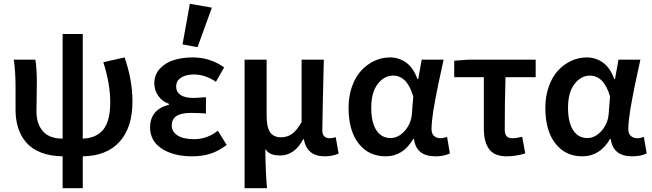

<svg xmlns="http://www.w3.org/2000/svg" viewBox="-20 -802 3397 1000"><path d="M306.2 178.2V12.2Q241.7 11.2 193.6 -7.6Q145.5 -26.4 116.9 -59.6Q88.4 -92.8 74.7 -135.3Q61 -177.7 61 -230V-348.1Q61 -428.2 51.8 -491.2H164.1Q171.9 -445.8 171.9 -373Q171.9 -348.1 170.9 -293Q169.9 -237.8 169.9 -222.2Q169.9 -157.2 203.4 -118.7Q236.8 -80.1 306.2 -80.1V-625H411.1V-80.1Q482.4 -82.5 518.3 -127.4Q554.2 -172.4 554.2 -269Q554.2 -365.2 518.1 -478L628.9 -502.9Q669.9 -385.3 669.9 -273.9Q669.9 -138.2 603 -64Q536.1 10.3 411.1 12.2V178.2Z M980.5 12.2Q884.3 12.2 823 -27.6Q761.7 -67.4 761.7 -138.2Q761.7 -231 859.9 -256.8V-261.2Q824.2 -273.4 804 -303.2Q783.7 -333 783.7 -367.2Q783.7 -412.6 812.3 -443.8Q840.8 -475.1 884.8 -489Q928.7 -502.9 983.9 -502.9Q1074.2 -502.9 1147.5 -451.2L1104.5 -376Q1049.3 -414.1 988.8 -414.1Q948.2 -414.1 922.9 -397.5Q897.5 -380.9 897.5 -352.1Q897.5 -323.2 919.9 -307.6Q942.4 -292 987.8 -292Q1004.9 -292 1052.7 -295.9V-210.9Q1010.7 -213.9 972.7 -213.9Q874.5 -213.9 874.5 -148.9Q874.5 -115.2 905 -96.2Q935.5 -77.1 991.7 -77.1Q1058.1 -77.1 1114.7 -121.1L1160.6 -46.9Q1116.2 -13.7 1074 -0.7Q1031.7 12.2 980.5 12.2ZM930.7 -570.8 968.8 -782.2 1083.5 -762.2 1008.8 -556.2Z M1253.9 178.2V-491.2H1368.7V-198.2Q1368.7 -140.1 1386.7 -113.5Q1404.8 -86.9 1443.8 -86.9Q1475.1 -86.9 1500 -104Q1524.9 -121.1 1550.8 -166V-491.2H1666.5Q1658.7 -163.1 1658.7 -123Q1658.7 -82 1698.7 -82Q1713.9 -82 1728.5 -87.9L1743.7 -2Q1710.9 12.2 1670.9 12.2Q1579.1 12.2 1562.5 -76.2H1558.6Q1537.1 -34.7 1506.6 -13.4Q1476.1 7.8 1439.5 7.8Q1412.6 7.8 1393.8 0.7Q1375 -6.3 1361.8 -25.9Q1363.3 99.6 1370.6 178.2Z M1988.3 12.2Q1899.9 12.2 1847.7 -54.7Q1795.4 -121.6 1795.4 -240.2Q1795.4 -300.8 1813.2 -351.1Q1831.1 -401.4 1861.1 -434.1Q1891.1 -466.8 1929.9 -484.9Q1968.8 -502.9 2011.2 -502.9Q2058.1 -502.9 2095.7 -475.8Q2133.3 -448.7 2154.3 -390.1H2158.2L2176.3 -491.2H2290.5Q2287.6 -477.5 2277.1 -429.7Q2266.6 -381.8 2262.2 -360.4Q2257.8 -338.9 2249.8 -297.4Q2241.7 -255.9 2237.8 -231.4Q2233.9 -207 2230.7 -178.2Q2227.5 -149.4 2227.5 -129.9Q2227.5 -106 2240.7 -94Q2253.9 -82 2275.4 -82Q2289.1 -82 2308.6 -88.9L2323.2 -2.9Q2292 12.2 2248.5 12.2Q2147.5 12.2 2136.2 -78.1H2132.3Q2079.6 12.2 1988.3 12.2ZM2014.2 -83Q2055.2 -83 2088.6 -121.1Q2122.1 -159.2 2125.5 -211.9L2132.3 -299.8Q2100.6 -408.2 2027.3 -408.2Q1981 -408.2 1947.3 -364.5Q1913.6 -320.8 1913.6 -241.2Q1913.6 -164.6 1940.2 -123.8Q1966.8 -83 2014.2 -83Z M2619.6 12.2Q2555.2 12.2 2527.6 -24.9Q2500 -62 2500 -133.8V-399.9H2345.7V-485.8L2418 -491.2H2770V-399.9H2612.8Q2608.9 -269 2608.9 -127.9Q2608.9 -103 2618.7 -92.5Q2628.4 -82 2647.9 -82Q2669.4 -82 2699.7 -89.8L2715.8 -2.9Q2665.5 12.2 2619.6 12.2Z M3013.2 12.2Q2924.8 12.2 2872.6 -54.7Q2820.3 -121.6 2820.3 -240.2Q2820.3 -300.8 2838.1 -351.1Q2856 -401.4 2886 -434.1Q2916 -466.8 2954.8 -484.9Q2993.7 -502.9 3036.1 -502.9Q3083 -502.9 3120.6 -475.8Q3158.2 -448.7 3179.2 -390.1H3183.1L3201.2 -491.2H3315.4Q3312.5 -477.5 3302 -429.7Q3291.5 -381.8 3287.1 -360.4Q3282.7 -338.9 3274.7 -297.4Q3266.6 -255.9 3262.7 -231.4Q3258.8 -207 3255.6 -178.2Q3252.4 -149.4 3252.4 -129.9Q3252.4 -106 3265.6 -94Q3278.8 -82 3300.3 -82Q3314 -82 3333.5 -88.9L3348.1 -2.9Q3316.9 12.2 3273.4 12.2Q3172.4 12.2 3161.1 -78.1H3157.2Q3104.5 12.2 3013.2 12.2ZM3039.1 -83Q3080.1 -83 3113.5 -121.1Q3147 -159.2 3150.4 -211.9L3157.2 -299.8Q3125.5 -408.2 3052.2 -408.2Q3005.9 -408.2 2972.2 -364.5Q2938.5 -320.8 2938.5 -241.2Q2938.5 -164.6 2965.1 -123.8Q2991.7 -83 3039.1 -83Z"/></svg>

Font: Toshiba Sans Medium
Style: Regular
Weight: 500
Designer: Paul D. Hunt
Foundry: Toshiba Corporation
Version: Version 2.020;PS 2.0;hotconv 1.0.86;makeotf.lib2.5.63406